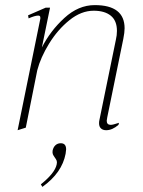

<svg xmlns="http://www.w3.org/2000/svg" viewBox="-20 -500 561 752"><path d="M400 -40Q398 -30 398 -27Q398 -11 414 -11Q422 -11 446 -19L444 -11Q420 10 396 10Q383 10 375.5 3Q368 -4 368 -17Q368 -24 369 -28L434 -345Q438 -362 438 -379Q438 -419 414 -438.5Q390 -458 347 -458Q298 -458 252 -421Q206 -384 172.5 -329.5Q139 -275 126 -225L81 0L49 10L138 -427V-431Q138 -439 130 -439Q117 -439 92 -428L90 -440L159 -470H176L144 -314Q177 -379 232 -429.5Q287 -480 351 -480Q468 -480 468 -389Q468 -373 463 -348ZM239 85Q239 88 237 102Q223 177 146 232L140 222Q195 178 202 144Q204 135 202 129.5Q200 124 194 116Q189 109 187 104Q185 99 186 90Q189 76 197.5 68.5Q206 61 218 61Q239 61 239 85Z"/></svg>

Font: Taviraj Thin
Style: Italic
Weight: 250
Italic angle: -12°
Designer: Katatrad Team
Foundry: CadsonDemak
Version: Version 1.001